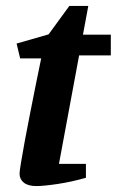

<svg xmlns="http://www.w3.org/2000/svg" viewBox="-20 -608 394 648"><path d="M103 20Q75 20 60.5 8.5Q46 -3 46 -22Q46 -30 51 -60Q56 -90 64 -134Q72 -178 82 -227.5Q92 -277 101.5 -325.5Q111 -374 119 -411H48L36 -461L144 -492L214 -588H278L260 -491H354V-421H247L179 -55H270V-8Q221 6 174 13Q127 20 103 20Z"/></svg>

Font: Manuale
Style: Bold Italic
Weight: 700
Italic angle: -11°
Version: Version 1.002